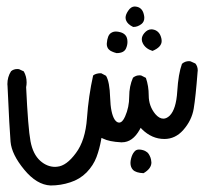

<svg xmlns="http://www.w3.org/2000/svg" viewBox="-20 -252 633 595"><path d="M2.9 8.8Q2.9 11.7 3.4 15.1V15.6Q9.3 147.9 12.7 187.3Q16.1 226.6 55.2 273.9Q93.8 320.8 136.7 322.8Q168.5 322.8 197.8 313Q227.1 303.7 248.5 282.2Q269.5 260.3 279.1 234.6Q288.6 209 293.5 180.7L294.4 175.3L299.8 177.7Q318.4 187 355 189Q356.4 189 357.9 189Q391.1 189 413.1 149.4L416 144L419.9 148.4Q450.7 178.7 489.3 178.7Q523.4 178.7 547.9 150.9Q574.2 121.1 580.3 84.7Q586.4 48.3 592.3 -28.8Q592.8 -31.7 592.8 -33.7Q592.8 -46.4 585.4 -55.2L570.3 -62Q567.9 -62.5 565.9 -62.5Q553.2 -62.5 543.9 -54.2Q532.7 -23.4 529.3 31.2Q525.9 86.4 505.9 106.4Q496.1 115.7 486.3 115.7Q473.6 115.7 461.4 101.6Q440.9 76.7 440.9 43.9Q440.9 14.6 432.1 -10.7L417.5 -18.1Q415.5 -18.6 413.1 -18.6Q410.6 -18.6 406.7 -18.1Q398.9 -16.6 392.1 -11.2Q380.4 15.1 380.4 47.6Q380.4 80.1 367.7 108.9Q359.4 127.9 349.1 127.9Q341.8 127.9 335.4 118.7Q322.8 99.1 321.3 50.3Q319.8 1.5 308.6 -17.1L293.9 -24.9Q292.5 -24.9 288.8 -24.9Q285.2 -24.9 279.3 -23.4Q273.4 -22 268.6 -18.1Q254.4 45.4 249.5 114.3Q244.6 183.1 215.3 222.2Q186 262.2 157.2 264.6Q153.8 265.1 150.9 265.1Q126 265.1 105 246.6Q82 226.1 74.5 185.5Q66.9 145 61 18.1Q62.5 10.7 62.5 3.4Q62.5 -15.1 53.7 -30.8L39.1 -37.6Q36.6 -38.1 34.2 -38.1Q22 -38.1 14.2 -31.2Q2.9 -13.7 2.9 8.8ZM424.8 284.7Q449.2 270.5 449.2 251.5Q449.2 248 448 242.2Q446.8 236.3 443.8 230.5Q440.9 224.6 438.2 221.9Q435.5 219.2 433.6 218.3Q430.2 215.3 423.6 213.4Q417 211.4 410.6 211.4Q400.9 211.4 395.5 219.2Q389.6 226.1 386.2 239.3Q384.3 246.6 384.3 252.9Q384.3 266.1 392.1 274.4Q401.4 283.7 424.8 284.7ZM452.6 -94.2Q481 -106 481 -125Q481 -131.3 478.8 -137.7Q476.6 -144 474.6 -147Q468.3 -156.7 458 -159.7Q453.1 -161.1 449.2 -161.1Q437 -161.1 427.2 -149.4Q419.4 -140.1 419.4 -130.4Q419.4 -124 422.4 -118.2Q430.7 -101.1 452.6 -94.2ZM375 -122.1Q375 -136.7 367.7 -144Q362.3 -149.4 354 -151.9Q345.7 -154.3 339.4 -154.3Q330.6 -154.3 324.2 -149.9Q313 -143.1 311 -117.7Q311 -116.7 311 -113.8Q311 -110.8 312.5 -106.4Q314 -102.1 316.7 -99.4Q319.3 -96.7 321.8 -95Q324.2 -93.3 327.1 -92.3Q333 -89.4 341.3 -87.4Q364.3 -87.4 370.6 -102.1Q375 -112.3 375 -122.1ZM394 -168.5Q406.7 -168.5 418.5 -177.7Q427.2 -184.6 427.2 -196.8Q427.2 -201.2 425.8 -207Q421.4 -227.1 404.3 -231Q400.9 -231.9 397.9 -231.9Q385.7 -231.9 377 -218.3Q369.1 -206.5 369.1 -197.3Q369.1 -187 378.4 -177.7Q384.3 -172.4 392.6 -168.5Q393.6 -168.5 394 -168.5Z"/></svg>

Font: Bakudai
Style: Light
Weight: 300
Version: Version 1.48